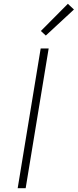

<svg xmlns="http://www.w3.org/2000/svg" viewBox="-20 -990 409 1010"><path d="M73 0 194 -735H236L115 0ZM221 -803 195 -827 337 -970 369 -940Z"/></svg>

Font: Iosevka Aile XLt Obl
Style: Regular
Weight: 200
Italic angle: -9°
Designer: Belleve Invis
Foundry: Belleve Invis
Version: Version 31.1.0; ttfautohint (v1.8.4)